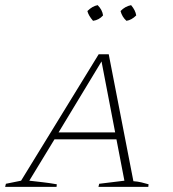

<svg xmlns="http://www.w3.org/2000/svg" viewBox="-41 -727 672 747"><path d="M478 -22Q494 -21 509 -17.5Q524 -14 537 -10L536 0H342L345 -12L443 -24L412 -185H171L73 -24Q99 -21 125.5 -18Q152 -15 180 -10L179 0H-21L-18 -12L41 -24L343 -516H382ZM187 -212H407L354 -488ZM339 -707Q357 -689 360 -667Q344 -649 321 -646Q303 -667 299 -684Q318 -703 339 -707ZM469 -707Q486 -687 489 -667Q471 -649 451 -646Q434 -661 428 -684Q445 -702 469 -707Z"/></svg>

Font: Piazzolla SC Thin
Style: Italic
Weight: 100
Italic angle: -11.3°
Designer: Juan Pablo del Peral
Foundry: Huerta Tipografica
Version: Version 1.330